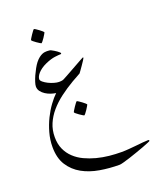

<svg xmlns="http://www.w3.org/2000/svg" viewBox="-146 -531 801 970"><g transform="rotate(-20 255.0 -46.0)"><path d="M510.3 288.1Q510.3 289.1 498.3 294.2Q486.3 299.3 468 306.2Q449.7 313 427.5 320.8Q405.3 328.6 385 335.2Q364.7 341.8 349.1 345.9Q333.5 350.1 328.1 350.1Q273.9 350.1 222.2 341.3Q170.4 332.5 129.6 309.8Q88.9 287.1 64 248.3Q39.1 209.5 39.1 149.9Q39.1 111.8 49.6 74.2Q60.1 36.6 76.4 3.4Q92.8 -29.8 112.3 -56.4Q131.8 -83 149.9 -100.1Q138.2 -101.6 123.3 -106.4Q108.4 -111.3 95.5 -119.6Q82.5 -127.9 73.7 -139.4Q64.9 -150.9 64.9 -166Q64.9 -174.8 69.6 -189.5Q74.2 -204.1 81.5 -220.5Q88.9 -236.8 97.7 -252.7Q106.4 -268.6 115.2 -279.8Q125.5 -292.5 134.8 -299.6Q144 -306.6 152.1 -310.1Q160.2 -313.5 167 -314.2Q173.8 -314.9 178.2 -314.9Q184.1 -314.9 190.7 -314.2Q197.3 -313.5 201.2 -311Q207 -308.1 214.4 -303.7Q221.7 -299.3 227.8 -294.9Q233.9 -290.5 238 -286.6Q242.2 -282.7 242.2 -280.8Q242.2 -279.8 241.7 -278.8Q240.7 -276.9 239.3 -276.9Q228.5 -276.9 207 -274.2Q185.5 -271.5 156.2 -258.8Q138.7 -251 126.7 -242.2Q114.7 -233.4 107.4 -224.9Q100.1 -216.3 96.7 -208.5Q93.3 -200.7 93.3 -194.8Q93.3 -187.5 103.3 -179.2Q113.3 -170.9 127.4 -163.8Q141.6 -156.7 157 -152.3Q172.4 -147.9 183.1 -147.9Q186 -147.9 194.1 -148.4Q202.1 -148.9 209 -152.3Q218.3 -157.2 231 -164.1Q243.7 -170.9 257.8 -179Q272 -187 286.1 -194.8Q300.3 -202.6 311.5 -209Q322.8 -215.3 330.1 -219.2Q337.4 -223.1 337.9 -223.1Q340.3 -223.1 340.3 -220.2Q340.3 -218.8 333.7 -208.5Q327.1 -198.2 318.8 -186.3Q310.5 -174.3 303.2 -164.1Q295.9 -153.8 294.9 -152.8Q292 -150.4 278.8 -143.6Q265.6 -136.7 249 -127Q210 -104 176.8 -78.9Q143.6 -53.7 119.1 -25.1Q94.7 3.4 80.8 36.1Q66.9 68.8 66.9 106.9Q66.9 144 79.6 172.1Q92.3 200.2 114.3 220.9Q136.2 241.7 165.3 255.4Q194.3 269 226.8 277.6Q259.3 286.1 293.2 289.6Q327.1 293 358.9 293Q377 293 397.9 291.3Q418.9 289.6 439 287.6Q459 285.6 476.3 283.9Q493.7 282.2 504.9 282.2Q510.3 282.2 510.3 288.1ZM199.2 -409.7Q199.2 -407.7 194.8 -400.1Q190.4 -392.6 184.8 -384Q179.2 -375.5 173.6 -368.7Q168 -361.8 166 -361.8Q165 -361.8 158 -366.2Q150.9 -370.6 142.8 -376.2Q134.8 -381.8 128.4 -387.2Q122.1 -392.6 122.1 -394.5Q122.1 -396.5 126.7 -404.1Q131.3 -411.6 137 -420.2Q142.6 -428.7 147.9 -435.5Q153.3 -442.4 154.8 -442.4Q156.7 -442.4 164.1 -437.7Q171.4 -433.1 179.2 -427.2Q187 -421.4 193.1 -416Q199.2 -410.6 199.2 -409.7ZM277.8 6.8Q277.8 8.8 273.4 16.4Q269 23.9 263.4 32.5Q257.8 41 252.2 47.9Q246.6 54.7 244.6 54.7Q243.7 54.7 236.6 50.3Q229.5 45.9 221.4 40.3Q213.4 34.7 207 29.3Q200.7 23.9 200.7 22Q200.7 20 205.3 12.5Q210 4.9 215.6 -3.7Q221.2 -12.2 226.6 -19Q231.9 -25.9 233.4 -25.9Q235.4 -25.9 242.7 -21.2Q250 -16.6 257.8 -10.7Q265.6 -4.9 271.7 0.5Q277.8 5.9 277.8 6.8Z"/></g></svg>

Font: Scheherazade
Style: Regular
Weight: 400
Designer: SIL International
Foundry: SIL International
Version: Version 2.100 (build 932/914)